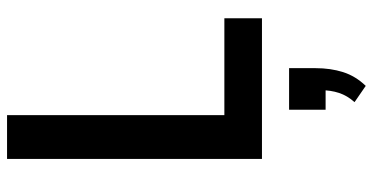

<svg xmlns="http://www.w3.org/2000/svg" viewBox="-270 -475 1032 531"><g transform="rotate(-90 245.5 -209.0)"><path d="M72 0V-705H193V-104H461V0ZM274 287 229 256Q247 236 254.5 213Q262 190 262 164L283 176H208V75H323V148Q323 190 312 224.5Q301 259 274 287Z"/></g></svg>

Font: Nunito Sans 10pt Condensed
Style: Bold
Weight: 700
Width: 3
Designer: Vernon Adams
Foundry: Vernon Adams
Version: Version 3.101;gftools[0.9.27]